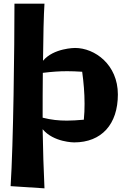

<svg xmlns="http://www.w3.org/2000/svg" viewBox="-20 -771 691 1049"><path d="M624 -255C624 -418 498 -509 390 -509C390 -509 273 -509 215 -439C216 -565 219 -694 223 -751H59C59 -517 53 15 38 246L223 258C218 157 215 46 213 -65C273 7 385 7 385 7C535 7 624 -92 624 -255ZM213 -159C213 -204 213 -285 214 -373C264 -379 302 -382 347 -382C371 -382 398 -381 429 -379C437 -321 442 -263 442 -204C442 -175 441 -146 438 -117C403 -114 373 -112 346 -112C300 -112 261 -116 213 -128Z"/></svg>

Font: Galindo
Style: Regular
Weight: 400
Designer: Astigmatic (AOETI)
Foundry: Astigmatic (AOETI)
Version: Version 1.000